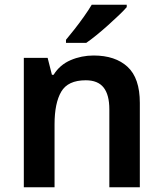

<svg xmlns="http://www.w3.org/2000/svg" viewBox="-20 -786 684 806"><path d="M373 -553Q464 -553 515.5 -505.5Q567 -458 567 -354V0H439V-327Q439 -388 415 -418.5Q391 -449 340 -449Q265 -449 237 -401Q209 -353 209 -264V0H80V-543H180L198 -472H205Q231 -514 276.5 -533.5Q322 -553 373 -553ZM512 -756Q500 -742 479 -722Q458 -702 433.5 -680Q409 -658 385 -638.5Q361 -619 342 -606H257V-619Q273 -638 293 -663.5Q313 -689 332.5 -716.5Q352 -744 365 -766H512Z"/></svg>

Font: Noto Sans Kawi SemiBold
Style: Regular
Weight: 600
Designer: Fadhl Haqq
Version: Version 1.000